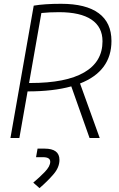

<svg xmlns="http://www.w3.org/2000/svg" viewBox="-20 -723 626 1006"><path d="M34.7 0 156.7 -693.4Q212.4 -703.1 300.3 -703.1Q430.2 -703.1 497.1 -653.8Q564 -604.5 564 -508.3Q564 -350.1 399.4 -285.6L502.4 0H449.2L353.5 -270.5Q258.8 -244.1 124.5 -244.1L81.5 0ZM132.3 -288.1H139.6Q325.7 -288.1 421.4 -343.8Q517.1 -399.4 517.1 -506.8Q517.1 -581.5 459.2 -620.4Q401.4 -659.2 289.1 -659.2Q237.3 -659.2 196.8 -654.8ZM187 262.7 154.3 233.9Q186 207.5 214.6 178Q243.2 148.4 243.2 124.5Q243.2 100.6 205.6 100.6H168.9L176.8 55.7H213.4Q291.5 55.7 291.5 114.7Q291.5 153.8 260.5 189.9Q229.5 226.1 187 262.7Z"/></svg>

Font: Cascadia Mono PL ExtraLight
Style: Italic
Weight: 200
Italic angle: -10°
Monospace: yes
Designer: Aaron Bell
Foundry: Saja Typeworks
Version: Version 2404.023; ttfautohint (v1.8.4)